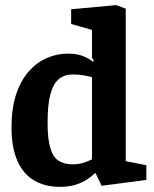

<svg xmlns="http://www.w3.org/2000/svg" viewBox="-20 -719 602 751"><path d="M213.7 11.9Q157.5 11.9 114.6 -12.5Q71.7 -37 48.4 -89Q25 -140.9 25 -220.9Q25 -295.6 43.1 -350Q61.3 -404.3 92.3 -439.5Q123.3 -474.8 163 -492Q202.6 -509.3 245.7 -509.3Q282.4 -509.3 306.9 -498.6Q331.3 -487.9 344.5 -477.1L346.9 -483.1L339.8 -492V-602.2L258.3 -625.2V-682.8L434.7 -699L471.8 -685V-88.6L552.4 -72.8V-15.2L377.4 7.7L354 -41.3L350.8 -41.6Q340.4 -30.2 321.7 -17.8Q303 -5.3 276.5 3.3Q249.9 11.9 213.7 11.9ZM263.7 -76.3Q288.7 -76.3 307.5 -82.5Q326.3 -88.8 339.8 -96V-417Q325.2 -421.4 305.8 -424.5Q286.4 -427.7 263.6 -427.7Q232.4 -427.7 210.5 -410Q188.6 -392.3 177.4 -351.2Q166.1 -310.1 166.1 -239.6Q166.1 -176.4 176.6 -140.6Q187 -104.7 208.9 -90.5Q230.8 -76.3 263.7 -76.3Z"/></svg>

Font: Faustina Light
Style: Regular
Weight: 300
Designer: Alfonso Garcia
Foundry: http://www.omnibus-type.com
Version: Version 1.200